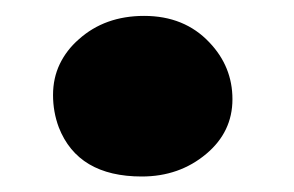

<svg xmlns="http://www.w3.org/2000/svg" viewBox="-20 -215 374 244"><path d="M54.7 -53.2Q47.4 -72.8 47.4 -94.2Q47.4 -115.7 55.9 -133.5Q64.5 -151.4 80.1 -165Q113.3 -194.8 163.1 -194.8Q214.4 -194.8 246.1 -161.1Q275.4 -130.4 275.4 -88.9Q275.4 -47.4 242.2 -19.5Q208 9.3 160.2 9.3Q79.1 9.3 54.7 -53.2Z"/></svg>

Font: Limelight
Style: Regular
Weight: 400
Designer: Nicole Fally
Foundry: Nicole Fally
Version: Version 1.002